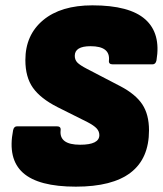

<svg xmlns="http://www.w3.org/2000/svg" viewBox="-20 -687 610 719"><path d="M264 12Q124 12 66 -40Q8 -92 29 -199Q32 -214 44 -214H193Q209 -214 207 -199Q201 -145 280 -145Q352 -145 352 -181Q352 -195 342 -206Q332 -217 307 -230L195 -286Q132 -318 103.5 -358Q75 -398 75 -462Q75 -556 141.5 -611.5Q208 -667 326 -667Q465 -667 524 -614.5Q583 -562 566 -461Q563 -446 551 -446H402Q386 -446 388 -461Q393 -514 319 -514Q260 -514 260 -478Q260 -463 269.5 -453Q279 -443 306 -429L431 -364Q488 -334 513 -296Q538 -258 538 -199Q538 12 264 12Z"/></svg>

Font: Sofia Sans ExtraBlack
Style: Italic
Weight: 1000
Italic angle: -9°
Designer: Botio Nikoltchev, Ani Petrova
Foundry: lettersoup
Version: Version 4.100; ttfautohint (v1.8.4.7-5d5b)